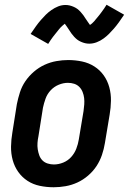

<svg xmlns="http://www.w3.org/2000/svg" viewBox="-20 -781 543 809"><path d="M206 8Q176 8 147.5 2Q119 -4 96 -19Q73 -34 57 -56.5Q41 -79 33.5 -106.5Q26 -134 26.5 -163.5Q27 -193 32 -222L51 -342Q56 -367 64 -392Q72 -417 87 -439Q102 -461 123 -479Q144 -497 168 -508Q192 -519 217.5 -523.5Q243 -528 267 -528Q297 -528 325.5 -522Q354 -516 377.5 -501Q401 -486 417 -463.5Q433 -441 440.5 -413.5Q448 -386 447.5 -356.5Q447 -327 442 -298L422 -178Q418 -153 409.5 -128Q401 -103 386.5 -81Q372 -59 351 -41Q330 -23 306 -12Q282 -1 256.5 3.5Q231 8 206 8ZM207 -88Q227 -88 246.5 -96Q266 -104 280 -119.5Q294 -135 301.5 -154.5Q309 -174 312 -193L332 -313Q334 -327 335 -341Q336 -355 334.5 -368Q333 -381 328 -393.5Q323 -406 314 -415Q305 -424 292.5 -428Q280 -432 266 -432Q247 -432 227.5 -424Q208 -416 193.5 -400.5Q179 -385 172 -365.5Q165 -346 161 -327L142 -207Q139 -193 138 -179Q137 -165 139 -152Q141 -139 145.5 -126.5Q150 -114 159 -105Q168 -96 181 -92Q194 -88 207 -88ZM183 -596 109 -638Q121 -656 131.5 -670.5Q142 -685 152.5 -697Q163 -709 173 -719Q183 -729 196.5 -738.5Q210 -748 225 -754Q240 -760 256 -760Q265 -760 273.5 -758Q282 -756 291 -752Q300 -748 306.5 -743Q313 -738 319.5 -731Q326 -724 331 -717Q336 -710 340 -703.5Q344 -697 349.5 -689.5Q355 -682 359 -676Q363 -678 368.5 -683Q374 -688 377 -691.5Q380 -695 383.5 -699.5Q387 -704 391.5 -709Q396 -714 400 -719.5Q404 -725 409 -731.5Q414 -738 419 -745.5Q424 -753 429 -761L503 -719Q491 -701 480.5 -686.5Q470 -672 459.5 -660Q449 -648 439 -638Q429 -628 416 -618.5Q403 -609 387.5 -603Q372 -597 356 -597Q347 -597 338.5 -599Q330 -601 321 -605Q312 -609 305.5 -614Q299 -619 292.5 -626Q286 -633 281 -640Q276 -647 272 -653.5Q268 -660 262 -668.5Q256 -677 253 -681Q249 -678 244 -673.5Q239 -669 235.5 -665.5Q232 -662 228.5 -657.5Q225 -653 221 -648Q217 -643 212.5 -637.5Q208 -632 203 -625.5Q198 -619 193 -611.5Q188 -604 183 -596Z"/></svg>

Font: Iosevka SS04 Oblique
Style: Bold
Weight: 700
Italic angle: -9°
Monospace: yes
Designer: Belleve Invis
Foundry: Belleve Invis
Version: Version 19.0.0; ttfautohint (v1.8.4)